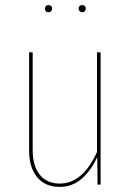

<svg xmlns="http://www.w3.org/2000/svg" viewBox="-20 -723 512 752"><path d="M374 0H362L361 -108Q336 -54 299.5 -22.5Q263 9 214 9Q157 9 125.5 -29Q94 -67 94 -134V-518H108V-135Q108 -73 136 -38.5Q164 -4 214 -4Q304 -4 360 -128V-518H374ZM184 -689Q184 -683 180 -679Q176 -675 169 -675Q163 -675 159.5 -679Q156 -683 156 -689Q156 -695 159.5 -699Q163 -703 169 -703Q184 -703 184 -689ZM316 -689Q316 -683 312 -679Q308 -675 302 -675Q296 -675 292 -679Q288 -683 288 -689Q288 -695 291.5 -699Q295 -703 302 -703Q309 -703 312.5 -699Q316 -695 316 -689Z"/></svg>

Font: Fira Sans Compressed Hair
Style: Regular
Weight: 100
Width: 1
Designer: bBox Type GmbH & Carrois Corporate GbR & Edenspiekermann AG
Foundry: bBox Type GmbH & Carrois Corporate GbR & Edenspiekermann AG
Version: Version 4.301